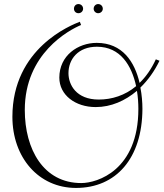

<svg xmlns="http://www.w3.org/2000/svg" viewBox="-20 -848 805 945"><path d="M681 -312C681 -345 678 -381 671 -417C709 -454 741 -499 765 -549L747 -556C725 -508 698 -470 667 -440C643 -543 583 -637 456 -637C364 -637 272 -575 272 -466C272 -380 351 -321 451 -321C527 -321 596 -352 654 -401C659 -371 661 -340 661 -312C661 -11 460 53 380 53C194 53 102 -113 102 -307C102 -584 319 -700 379 -725L373 -741C332 -725 41 -612 41 -273C41 -74 169 77 354 77C551 77 680 -68 681 -312ZM466 -358C355 -358 317 -431 317 -488C317 -556 364 -618 457 -618C573 -618 628 -525 650 -424C595 -378 530 -358 466 -358ZM344 -805C344 -793 353 -783 366 -783C379 -783 389 -793 389 -805C389 -818 379 -828 366 -828C353 -828 344 -818 344 -805ZM441 -805C441 -793 451 -783 463 -783C476 -783 486 -793 486 -805C486 -818 476 -828 463 -828C451 -828 441 -818 441 -805Z"/></svg>

Font: Clicker Script
Style: Regular
Weight: 400
Designer: Astigmatic (AOETI)
Foundry: Astigmatic (AOETI)
Version: Version 1.000